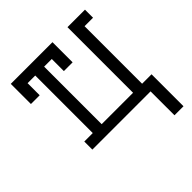

<svg xmlns="http://www.w3.org/2000/svg" viewBox="-189 -668 977 977"><g transform="rotate(-45 300.0 -179.0)"><path d="M513 172V0H94V-58H155V-472H100V-385H37V-530H337V-385H274V-472H219V-58H445V-530H571V-472H510V-58H578V172Z"/></g></svg>

Font: Iosevka Curly Slab LtEx
Style: Regular
Weight: 300
Width: 7
Monospace: yes
Designer: Belleve Invis
Foundry: Belleve Invis
Version: Version 11.1.0; ttfautohint (v1.8.3)